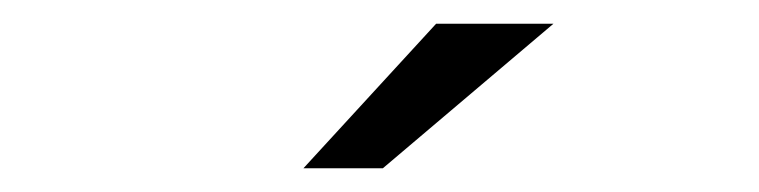

<svg xmlns="http://www.w3.org/2000/svg" viewBox="-20 -726 640 162"><path d="M236 -584 348 -706H447L303 -584Z"/></svg>

Font: Red Hat Text
Style: Regular
Weight: 400
Designer: Pentagram, MCKL
Foundry: MCKL
Version: Version 1.030